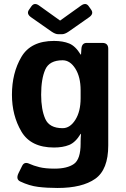

<svg xmlns="http://www.w3.org/2000/svg" viewBox="-20 -725 622 950"><path d="M133.8 -639.6Q109.4 -656.7 123.5 -676.8L135.7 -694.3Q150.4 -714.4 173.8 -697.3L276.9 -623.5H277.8L380.9 -697.3Q404.8 -714.4 418.9 -694.3L431.2 -676.8Q445.3 -656.7 420.9 -639.6L319.8 -568.8Q300.8 -555.7 286.6 -555.7H268.1Q253.9 -555.7 234.9 -568.8ZM39.1 -256.3Q39.1 -363.8 85.7 -443.1Q132.3 -522.5 247.1 -522.5Q291 -522.5 322.3 -509.8Q353.5 -497.1 378.9 -455.1H380.9L382.8 -483.4Q384.8 -512.7 409.2 -512.7H486.3Q515.6 -512.7 515.6 -483.4V-5.4Q515.6 114.3 451.2 159.7Q386.7 205.1 264.6 205.1Q212.9 205.1 168.9 199.7Q125 194.3 80.1 172.9Q56.6 161.6 72.3 130.4L89.8 95.2Q100.6 73.7 125.5 85.4Q145.5 94.7 175 102.1Q204.6 109.4 250 109.4Q312.5 109.4 345.7 86.2Q378.9 63 378.9 -15.1V-23.4Q378.9 -43 380.9 -62.5H378.9Q353.5 -20.5 322.3 -7.8Q291 4.9 247.1 4.9Q132.3 4.9 85.7 -74.5Q39.1 -153.8 39.1 -256.3ZM183.6 -256.3Q183.6 -183.1 203.9 -137Q224.1 -90.8 290 -90.8Q326.7 -90.8 352.8 -132.1Q378.9 -173.3 378.9 -239.3V-278.3Q378.9 -344.2 352.8 -385.5Q326.7 -426.8 290 -426.8Q224.1 -426.8 203.9 -380.6Q183.6 -334.5 183.6 -256.3Z"/></svg>

Font: Istok
Style: Bold
Weight: 700
Designer: Andrey V. Panov
Foundry: Andrey V. Panov
Version: Version 1.0.1